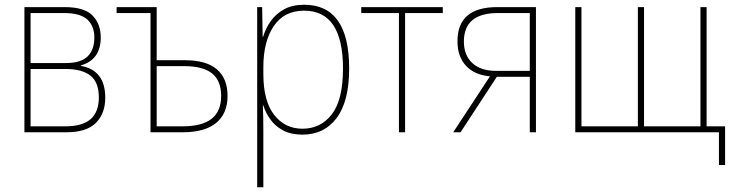

<svg xmlns="http://www.w3.org/2000/svg" viewBox="-20 -558 3092 810"><path d="M83 0V-528H253Q336 -528 370.5 -492.5Q405 -457 405 -400Q405 -306 321 -282V-280Q424 -262 424 -146Q424 -79 384.5 -39.5Q345 0 261 0ZM109 -292H258Q320 -292 349 -319.5Q378 -347 378 -400Q378 -448 348.5 -475.5Q319 -503 249 -503H109ZM109 -25H254Q328 -25 362.5 -55.5Q397 -86 397 -147Q397 -211 361.5 -239Q326 -267 256 -267H109Z M615 0V-503H472V-528H641V-304H760Q850 -304 895 -265.5Q940 -227 940 -153Q940 -79 892 -39.5Q844 0 751 0ZM641 -25H748Q833 -25 873 -57Q913 -89 913 -153Q913 -217 875 -248Q837 -279 757 -279H641Z M1065 232V-528H1086L1088 -403H1090Q1100 -437 1121.5 -468Q1143 -499 1178 -518.5Q1213 -538 1263 -538Q1453 -538 1453 -269Q1453 -131 1400.5 -60.5Q1348 10 1256 10Q1208 10 1175 -7.5Q1142 -25 1121.5 -53Q1101 -81 1091 -113H1089Q1090 -88 1090.5 -60.5Q1091 -33 1091 -4V232ZM1256 -15Q1333 -15 1380 -76Q1427 -137 1427 -269Q1427 -513 1263 -513Q1179 -513 1135 -448Q1091 -383 1091 -275V-246Q1091 -132 1136.5 -73.5Q1182 -15 1256 -15Z M1663 0V-503H1504V-528H1848V-503H1689V0Z M1892 0 2047 -236Q1981 -242 1945.5 -281Q1910 -320 1910 -383Q1909 -528 2078 -528H2241V0H2215V-234H2076L1923 0ZM2073 -259H2215V-503H2081Q1937 -503 1937 -383Q1937 -325 1972.5 -292Q2008 -259 2073 -259Z M3013 138V0H2407V-528H2433V-25H2671V-528H2697V-25H2935V-528H2961V-25H3039V138Z"/></svg>

Font: Noto Sans SemiCondensed Thin
Style: Regular
Weight: 100
Width: 4
Designer: Monotype Design Team
Foundry: Monotype Imaging Inc.
Version: Version 2.013; ttfautohint (v1.8.4.7-5d5b)